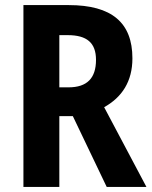

<svg xmlns="http://www.w3.org/2000/svg" viewBox="-20 -734 596 754"><path d="M250 -714H72V0H213V-278H266L399 0H555L389 -313C459 -352 500 -414 500 -505C500 -645 419 -714 250 -714ZM246 -596C321 -596 357 -566 357 -499C357 -427 322 -391 249 -391H213V-596Z"/></svg>

Font: Noto Sans Devanagari UI Condensed
Style: Bold
Weight: 700
Width: 3
Designer: Jelle Bosma - Monotype Design Team
Foundry: Monotype Imaging Inc.
Version: Version 2.004